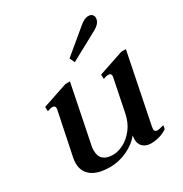

<svg xmlns="http://www.w3.org/2000/svg" viewBox="-169 -848 941 987"><g transform="rotate(-30 301.5 -354.5)"><path d="M314 -548 300 -578 437 -692Q467 -719 492 -719Q507 -719 514.5 -711Q522 -703 522 -692Q522 -675 510 -661Q498 -647 474 -635ZM508 -32Q516 -32 546 -40L542 -19Q523 -5 497 2.5Q471 10 446 10Q417 10 399 -6Q381 -22 381 -52Q381 -59 383 -73Q355 -37 305.5 -13.5Q256 10 203 10Q131 10 94.5 -18Q58 -46 58 -95Q58 -110 61 -126L114 -382Q115 -385 115 -390Q115 -406 97 -406Q89 -406 68 -399L67 -425L216 -475H243L175 -139Q171 -123 171 -106Q171 -71 190.5 -54Q210 -37 247 -37Q277 -37 310 -54Q343 -71 370 -105.5Q397 -140 407 -190L446 -382Q447 -385 447 -390Q447 -406 429 -406Q421 -406 400 -399L399 -425L548 -475H575L492 -64Q490 -52 490 -49Q490 -32 508 -32Z"/></g></svg>

Font: Taviraj Medium
Style: Italic
Weight: 500
Italic angle: -12°
Designer: Katatrad Team
Foundry: CadsonDemak
Version: Version 1.001